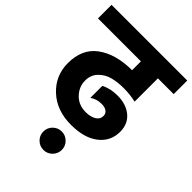

<svg xmlns="http://www.w3.org/2000/svg" viewBox="-278 -791 1119 1119"><g transform="rotate(45 282.0 -231.5)"><path d="M233.5 186Q211 164 211 132Q211 100 233.5 78Q256 56 287 56Q318 56 340.5 78Q363 100 363 132Q363 164 340.5 186Q318 208 287 208Q256 208 233.5 186ZM266 -200V-299Q310 -322 369 -322Q440 -322 484.5 -285Q529 -248 529 -183Q529 -105 467.5 -57Q406 -9 298 -9Q179 -9 104.5 -78.5Q30 -148 30 -251Q30 -368 109 -426Q188 -484 315 -486H324V-559H-30V-671H594V-559H464V-367Q417 -378 363 -378Q312 -378 271.5 -367Q231 -356 202 -326Q173 -296 173 -250Q173 -199 210 -160.5Q247 -122 306 -122Q344 -122 369.5 -137Q395 -152 395 -180Q395 -199 380 -210.5Q365 -222 338 -222Q296 -222 266 -200Z"/></g></svg>

Font: Hind Bold
Style: Regular
Weight: 700
Designer: Manushi Parikh, Satya Rajpurohit
Foundry: Indian Type Foundry
Version: Version 1.201;PS 1.0;hotconv 1.0.78;makeotf.lib2.5.61930; tt